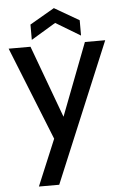

<svg xmlns="http://www.w3.org/2000/svg" viewBox="-65 -807 712 1111"><g transform="rotate(-5 291.0 -251.5)"><path d="M571 -551 233 259H115L227 -9L10 -551H137L292 -131L453 -551ZM291 -676 148 -590V-679L291 -762L434 -679V-590Z"/></g></svg>

Font: MSTAGE Medium
Style: Regular
Weight: 500
Designer: Ninad Kale (Devanagari), Jonny Pinhorn (Latin)
Foundry: Indian Type Foundry
Version: 4.004